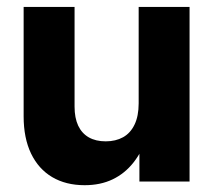

<svg xmlns="http://www.w3.org/2000/svg" viewBox="-20 -536 630 567"><path d="M49.8 -192.4V-515.6H200.2V-221.1Q200.2 -187.8 210.9 -164.9Q221.7 -142.1 242.3 -130.3Q262.9 -118.6 292.1 -118.6Q321.5 -118.6 343.4 -130.7Q365.2 -142.8 377.3 -168Q389.5 -193.2 389.5 -230.9V-515.6H539.8V0H391.7V-135.3H416.3Q399.7 -88.5 374.2 -56.1Q348.7 -23.7 312.7 -6.4Q276.7 10.9 229.9 10.9Q174.6 10.9 134.1 -13Q93.7 -36.9 71.7 -82.6Q49.8 -128.3 49.8 -192.4Z"/></svg>

Font: Intratopia Thin
Style: Regular
Weight: 100
Designer: Rasmus Andersson
Foundry: rsms
Version: Version 3.000;Glyphs 3.2.3 (3260)